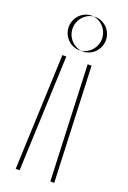

<svg xmlns="http://www.w3.org/2000/svg" viewBox="-156 -609 615 922"><g transform="rotate(20 151.5 -148.0)"><path d="M53 260H230L206 -330H77ZM59 -468C59 -420 98 -380 144 -380C190 -380 229 -420 229 -468C229 -516 190 -556 144 -556C98 -556 59 -516 59 -468ZM73 260 97 -330H226L250 260ZM79 -468C79 -516 118 -556 164 -556C210 -556 249 -516 249 -468C249 -420 210 -380 164 -380C118 -380 79 -420 79 -468Z"/></g></svg>

Font: Hussar Plate
Style: Regular
Weight: 700
Foundry: Cannot Into Space Fonts
Version: Version 0.798247